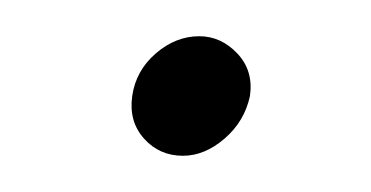

<svg xmlns="http://www.w3.org/2000/svg" viewBox="-20 -334 205 106"><path d="M53 -281Q55 -295 66 -304.5Q77 -314 90 -314Q102 -314 111 -304.5Q120 -295 118 -281Q115 -267 104 -257.5Q93 -248 81 -248Q68 -248 59.5 -257.5Q51 -267 53 -281Z"/></svg>

Font: Josefin Slab
Style: Italic
Weight: 400
Italic angle: -12°
Designer: Santiago Orozco
Foundry: Typemade
Version: Version 2.000